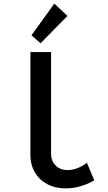

<svg xmlns="http://www.w3.org/2000/svg" viewBox="-20 -1042 602 1070"><path d="M345.7 7.8Q287.1 7.8 242.9 -15.9Q198.7 -39.6 174.1 -81.8Q149.4 -124 149.4 -179.2V-752H264.6V-185.1Q264.6 -145.5 289.8 -119.9Q314.9 -94.2 357.4 -94.2Q385.7 -94.2 414.3 -106Q442.9 -117.7 464.4 -134.8L505.4 -37.1Q472.2 -17.1 429.9 -4.6Q387.7 7.8 345.7 7.8ZM206.1 -800.8 155.3 -845.2 282.7 -1022 355.5 -953.1Z"/></svg>

Font: Reddit Mono SemiBold
Style: Regular
Weight: 600
Monospace: yes
Designer: Stephen Hutchings
Foundry: Reddit
Version: Version 1.014